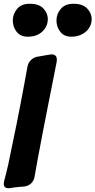

<svg xmlns="http://www.w3.org/2000/svg" viewBox="-76 -1008 507 1020"><path d="M304 -813Q264 -813 244 -839.5Q224 -866 224 -899Q224 -934 247 -961Q270 -988 315 -988Q363 -988 387 -963Q411 -938 411 -907Q411 -885 402 -867.5Q393 -850 378 -838Q363 -826 344 -819.5Q325 -813 304 -813ZM72 -813Q32 -813 12 -839.5Q-8 -866 -8 -899Q-8 -933 14.5 -960.5Q37 -988 82 -988Q131 -988 154.5 -963Q178 -938 178 -907Q178 -868 149 -840.5Q120 -813 72 -813ZM-20 -9Q-23 -9 -25.5 -8.5Q-28 -8 -30 -8Q-56 -8 -56 -31Q-56 -34 -55.5 -37.5Q-55 -41 -54 -46Q-49 -66 -43 -88.5Q-37 -111 -32 -135Q-9 -244 12.5 -351Q34 -458 54 -567L70 -654Q74 -675 89 -689.5Q104 -704 124 -707L188 -718Q191 -718 193.5 -718.5Q196 -719 198 -719Q226 -719 226 -691Q226 -682 225 -679L208 -593Q201 -560 195 -527Q189 -494 182 -462Q168 -392 153 -314Q138 -236 124 -161L107 -66Q103 -46 88 -32.5Q73 -19 51 -17Q38 -16 25.5 -15Q13 -14 -1 -12Z"/></svg>

Font: Bangerz 2
Style: Regular
Weight: 400
Designer: vernon adams
Foundry: Vernon Adams
Version: Version 2.10;December 28, 2023;FontCreator 13.0.0.2683 64-bi